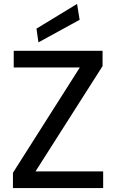

<svg xmlns="http://www.w3.org/2000/svg" viewBox="-20 -959 592 979"><path d="M46 0V-78L387 -615H50V-700H503V-622L161 -85H506V0ZM176 -743 166 -813 373 -939 386 -858Z"/></svg>

Font: AWOL-DM Medium
Style: Regular
Weight: 500
Designer: Colophon Foundry, Jonny Pinhorn, Mikhail Sharanda
Foundry: Colophon Foundry
Version: Version 1.000;Glyphs 3.2.3 (3260)